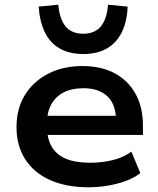

<svg xmlns="http://www.w3.org/2000/svg" viewBox="-20 -784 670 814"><path d="M356 10Q260 10 191.5 -21Q123 -52 86.5 -109.5Q50 -167 50 -245Q50 -322 84.5 -379.5Q119 -437 182.5 -470.5Q246 -504 330 -504Q409 -504 466 -473.5Q523 -443 554.5 -386.5Q586 -330 586 -251V-212H158V-293H491L472 -275Q471 -342 435 -376Q399 -410 333 -410Q285 -410 250.5 -392.5Q216 -375 197.5 -341.5Q179 -308 179 -261V-250Q179 -198 198.5 -163.5Q218 -129 258.5 -111.5Q299 -94 362 -94Q411 -94 457 -105Q503 -116 537 -141L575 -50Q537 -21 477.5 -5.5Q418 10 356 10ZM333 -555Q274 -555 233 -578.5Q192 -602 170 -647.5Q148 -693 144 -756L227 -764Q233 -702 258.5 -671.5Q284 -641 333 -641Q381 -641 407 -671.5Q433 -702 438 -764L521 -756Q519 -693 496.5 -647.5Q474 -602 433 -578.5Q392 -555 333 -555Z"/></svg>

Font: Nunito Sans 10pt SemiExpanded
Style: Bold
Weight: 700
Width: 6
Designer: Vernon Adams
Foundry: Vernon Adams
Version: Version 3.101;gftools[0.9.27]